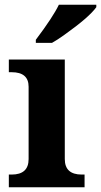

<svg xmlns="http://www.w3.org/2000/svg" viewBox="-20 -786 424 806"><path d="M252 -118.2Q252 -53.2 323.2 -53.2H335V0H17.1V-53.2H28.8Q100.1 -53.2 100.1 -118.2V-421.9Q100.1 -482.9 28.8 -482.9H17.1V-536.1H252ZM384.3 -766.1V-755.9Q354.5 -713.9 250 -639.6Q221.7 -619.1 198.2 -606H130.4V-619.1Q202.6 -714.8 227.1 -766.1Z"/></svg>

Font: DroidSerif-Bold
Style: Bold
Weight: 700
Foundry: Ascender Corporation
Version: Version 1.00 build 112